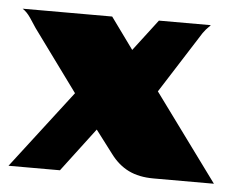

<svg xmlns="http://www.w3.org/2000/svg" viewBox="-49 -444 599 487"><g transform="rotate(5 250.5 -200.0)"><path d="M-11 0 141 -198 27 -354Q20 -365 10.5 -379Q1 -393 -10 -400H218L276 -320L337 -400H469Q468 -398 463 -393.5Q458 -389 450 -378L350 -221L512 0H358Q321 0 294.5 -13Q268 -26 248 -53L204 -111L120 0Z"/></g></svg>

Font: Genos ExtraBold
Style: Regular
Weight: 800
Designer: Robert E. Leuschke
Foundry: Robert E. Leuschke
Version: Version 1.010